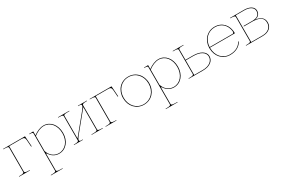

<svg xmlns="http://www.w3.org/2000/svg" viewBox="103 -1697 4587 3112"><g transform="rotate(-30 2397.0 -141.0)"><path d="M25 -520V-512.5H45C111 -512.5 120 -502.5 120 -487V-35.5C120 -21 113.5 -7.5 45 -7.5H25V0H227.5V-7.5H207.5C139 -7.5 132.5 -21 132.5 -35.5L133 -510H366C410 -510 425.5 -495.5 428.5 -451.5L437.5 -324.5L447.5 -325.5L435 -515.5C435 -517 433.5 -520 430 -520Z M590 -436C652 -483 717.5 -512.5 781 -512.5C899.5 -512.5 985 -406.5 985 -260C985 -113.5 897 -7.5 776 -7.5C685.5 -7.5 617 -67 590 -154.5ZM590 205V-87C590 -100 592 -105.5 595 -105.5C598.5 -105.5 603.5 -99.5 608.5 -91.5C645 -34.5 703.5 2.5 776 2.5C904.5 2.5 997.5 -108 997.5 -260C997.5 -412 906.5 -522.5 781 -522.5C716.5 -522.5 651 -493.5 590 -448.5V-521.5L525 -520H512.5V-512.5H525C563.5 -512.5 577.5 -506 577.5 -487.5V205C577.5 219.5 571 232.5 502.5 232.5H482.5V240H702.5V232.5H665C596.5 232.5 590 219.5 590 205Z M1592 -520H1424.5V-512.5H1456.5C1478 -512.5 1487 -505 1487 -492.5C1487 -476.5 1472.5 -451.5 1448.5 -422.5L1154.5 -63.5V-486.5C1154.5 -501 1161 -512.5 1229.5 -512.5H1262V-520H1052V-512.5H1067C1135.5 -512.5 1142 -501 1142 -486.5V-36C1142 -21.5 1135.5 -7.5 1067 -7.5H1052V0H1219.5V-7.5H1187.5C1166 -7.5 1157 -15 1157 -28C1157 -44 1171.5 -69 1195.5 -98L1489.5 -457V-33.5C1489.5 -19 1483 -7.5 1414.5 -7.5H1382V0H1592V-7.5H1577C1508.5 -7.5 1502 -19 1502 -33.5V-484C1502 -498.5 1508.5 -512.5 1577 -512.5H1592Z M1644.5 -520V-512.5H1664.5C1730.5 -512.5 1739.5 -502.5 1739.5 -487V-35.5C1739.5 -21 1733 -7.5 1664.5 -7.5H1644.5V0H1847V-7.5H1827C1758.5 -7.5 1752 -21 1752 -35.5L1752.5 -510H1985.5C2029.5 -510 2045 -495.5 2048 -451.5L2057 -324.5L2067 -325.5L2054.5 -515.5C2054.5 -517 2053 -520 2049.5 -520Z M2364.5 -522.5C2222.5 -522.5 2119.5 -412 2119.5 -260C2119.5 -108 2222.5 2.5 2364.5 2.5C2506.5 2.5 2609.5 -108 2609.5 -260C2609.5 -412 2506.5 -522.5 2364.5 -522.5ZM2364.5 -512.5C2499.5 -512.5 2597 -406.5 2597 -260C2597 -113.5 2499.5 -7.5 2364.5 -7.5C2229.5 -7.5 2132 -113.5 2132 -260C2132 -406.5 2229.5 -512.5 2364.5 -512.5Z M2739.5 -436C2801.5 -483 2867 -512.5 2930.5 -512.5C3049 -512.5 3134.5 -406.5 3134.5 -260C3134.5 -113.5 3046.5 -7.5 2925.5 -7.5C2835 -7.5 2766.5 -67 2739.5 -154.5ZM2739.5 205V-87C2739.5 -100 2741.5 -105.5 2744.5 -105.5C2748 -105.5 2753 -99.5 2758 -91.5C2794.5 -34.5 2853 2.5 2925.5 2.5C3054 2.5 3147 -108 3147 -260C3147 -412 3056 -522.5 2930.5 -522.5C2866 -522.5 2800.5 -493.5 2739.5 -448.5V-521.5L2674.5 -520H2662V-512.5H2674.5C2713 -512.5 2727 -506 2727 -487.5V205C2727 219.5 2720.5 232.5 2652 232.5H2632V240H2852V232.5H2814.5C2746 232.5 2739.5 219.5 2739.5 205Z M3399 -520H3199V-512.5H3219C3285 -512.5 3294 -502 3294 -486.5V-35C3294 -20.5 3287.5 -7.5 3219 -7.5H3199V0H3469C3592 0 3674 -60 3674 -150C3674 -235.5 3584 -292.5 3449 -292.5H3306.5V-486.5C3306.5 -502 3315.5 -512.5 3381.5 -512.5H3399ZM3306.5 -282.5H3449C3576.5 -282.5 3661.5 -229.5 3661.5 -150C3661.5 -66 3584.5 -10 3469 -10H3306.5Z M4178.5 -275H3749.5V-275.5C3756 -415.5 3851 -512.5 3981.5 -512.5C4100.5 -512.5 4180 -435.5 4199.5 -324C4200.5 -319.5 4201 -314.5 4201 -309C4201 -292.5 4196 -275 4178.5 -275ZM3749 -265H4211.5C4213.5 -265 4216.5 -266.5 4216.5 -270C4216.5 -415 4124.5 -522.5 3981.5 -522.5C3843.5 -522.5 3741 -418 3736.5 -270.5V-260C3736.5 -109.5 3836 2.5 3976.5 2.5C4092.5 2.5 4166 -48.5 4205 -118L4196 -123C4158.5 -56.5 4089.5 -7.5 3976.5 -7.5C3842.5 -7.5 3749 -114 3749 -260Z M4271.5 -520V-512.5H4286.5C4352.5 -512.5 4361.5 -500 4361.5 -484.5V-35C4361.5 -20.5 4355 -7.5 4286.5 -7.5H4271.5V0H4586.5C4694.5 0 4766.5 -60 4766.5 -150.5C4766.5 -204.5 4743.5 -277.5 4611 -292H4609.5V-293H4611C4679.5 -302.5 4711 -349 4711.5 -405C4711.5 -474 4640.5 -520 4533.5 -520ZM4374 -510H4533.5C4633 -510 4699 -468 4699 -405C4699 -352 4671 -311 4606.5 -301.5L4571 -297.5H4397.5V-287.5H4575L4610.5 -283.5C4739.5 -269 4754 -202 4754 -150.5C4754 -66 4687 -10 4586.5 -10H4374Z"/></g></svg>

Font: Znikomit
Style: Regular
Weight: 100
Designer: gluk
Foundry: gluk
Version: Version 0.55